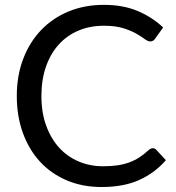

<svg xmlns="http://www.w3.org/2000/svg" viewBox="-20 -744 708 772"><path d="M594.5 -148Q602.5 -148 608.5 -141.5L647 -100Q603 -49 540.2 -20.5Q477.5 8 388.5 8Q311.5 8 248.5 -18.8Q185.5 -45.5 141 -93.8Q96.5 -142 72 -209.5Q47.5 -277 47.5 -358Q47.5 -439 73 -506.5Q98.5 -574 144.8 -622.5Q191 -671 255.5 -697.8Q320 -724.5 398 -724.5Q474.5 -724.5 533 -700Q591.5 -675.5 636 -633.5L604 -589Q601 -584 596.2 -580.8Q591.5 -577.5 583.5 -577.5Q574.5 -577.5 561.5 -587.2Q548.5 -597 527.5 -609Q506.5 -621 475 -630.8Q443.5 -640.5 397.5 -640.5Q342 -640.5 296 -621.2Q250 -602 216.8 -565.5Q183.5 -529 165 -476.5Q146.5 -424 146.5 -358Q146.5 -291 165.8 -238.5Q185 -186 218.2 -149.8Q251.5 -113.5 296.8 -94.5Q342 -75.5 394.5 -75.5Q426.5 -75.5 452.2 -79.2Q478 -83 499.8 -91Q521.5 -99 540.2 -111.2Q559 -123.5 577.5 -140.5Q586 -148 594.5 -148Z"/></svg>

Font: Lato 2
Style: Regular
Weight: 400
Designer: Lukasz Dziedzic with Adam Twardoch and Botio Nikoltchev
Foundry: tyPoland Lukasz Dziedzic
Version: Version 2.015; 2015-08-06; http://www.latofonts.com/